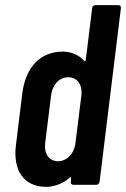

<svg xmlns="http://www.w3.org/2000/svg" viewBox="-20 -720 491 748"><path d="M339 -688 314 -485C313 -481 310 -479 308 -483C284 -510 251 -519 225 -519C138 -519 80 -459 67 -357L42 -154C30 -57 72 8 160 8C185 8 221 -1 252 -28C255 -31 258 -29 257 -25L256 -12C255 -5 259 0 266 0H355C362 0 367 -5 368 -12L451 -688C452 -695 448 -700 441 -700H352C345 -700 339 -695 339 -688ZM206 -92C171 -92 151 -121 156 -163L179 -348C184 -390 211 -419 246 -419C281 -419 302 -390 297 -348L274 -163C269 -121 241 -92 206 -92Z"/></svg>

Font: Barlow Condensed SemiBold
Style: Italic
Weight: 600
Width: 3
Italic angle: -7°
Designer: Jeremy Tribby
Foundry: Tribby Type
Version: Version 1.422;hotconv 1.0.109;makeotfexe 2.5.65596